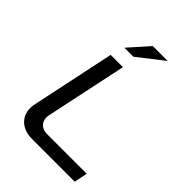

<svg xmlns="http://www.w3.org/2000/svg" viewBox="-248 -999 1118 1118"><g transform="rotate(45 310.5 -440.0)"><path d="M202 -670 93 -153C74 -65 130 0 223 0H576L593 -82H265C216 -82 186 -119 197 -169L303 -670ZM229 -756H303L462 -880H339Z"/></g></svg>

Font: LT Wave
Style: Italic
Weight: 400
Designer: Daniel Lyons
Version: Version 2.5 (Glyphs App)